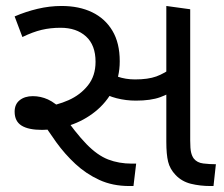

<svg xmlns="http://www.w3.org/2000/svg" viewBox="-20 -623 751 643"><path d="M413 0Q357 0 312.5 -20.5Q268 -41 232.5 -74Q197 -107 168.5 -146.5Q140 -186 116 -225L127 -265Q170 -270 209.5 -287.5Q249 -305 274.5 -337Q300 -369 300 -416Q300 -472 268 -501Q236 -530 183 -530Q149 -530 119.5 -523Q90 -516 55 -499L29 -568Q66 -584 106 -593.5Q146 -603 186 -603Q245 -603 288.5 -582Q332 -561 356.5 -520Q381 -479 381 -418Q381 -364 358.5 -321.5Q336 -279 298.5 -249Q261 -219 214.5 -203.5Q168 -188 121 -188Q75 -188 52 -202.5Q29 -217 29 -249Q29 -274 46 -287.5Q63 -301 90 -301Q116 -301 140.5 -290Q165 -279 199 -246H186Q233 -178 269.5 -140.5Q306 -103 342 -89Q378 -75 422 -75H436L427 0ZM435 -286Q402 -286 370.5 -294Q339 -302 316 -318L325 -389Q346 -376 373.5 -366.5Q401 -357 432 -357Q476 -357 503.5 -367Q531 -377 562 -400L577 -329Q548 -309 516.5 -297.5Q485 -286 435 -286ZM685 0Q650 0 619.5 -7.5Q589 -15 568 -37Q549 -57 543 -81.5Q537 -106 537 -148V-603L617 -592V-152Q617 -125 620 -112.5Q623 -100 629 -92Q640 -78 661 -75.5Q682 -73 703 -73L695 0Z"/></svg>

Font: guzrati115
Style: Regular
Weight: 400
Designer: Jelle Bosma - Monotype Design Team, Universal Thirst
Foundry: Monotype Imaging Inc.
Version: Version 2.102